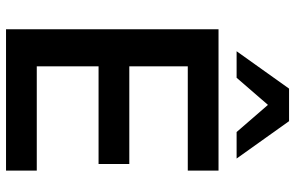

<svg xmlns="http://www.w3.org/2000/svg" viewBox="-191 -788 979 637"><g transform="rotate(90 298.5 -469.5)"><path d="M77 0V-705H546V-603H200V-409H524V-307H200V-102H546V0ZM150 -765 274 -939H382L506 -765H418L328 -869L238 -765Z"/></g></svg>

Font: NunitoSans3
Style: Bold
Weight: 700
Designer: Vernon Adams
Foundry: Vernon Adams
Version: Version 3.101;gftools[0.9.27]